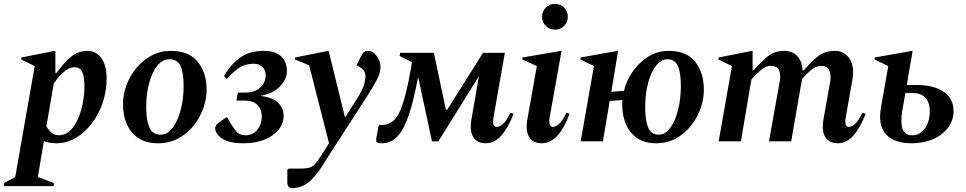

<svg xmlns="http://www.w3.org/2000/svg" viewBox="-63 -725 4954 985"><path d="M-43 230V214L15 184L115 -386L46 -420V-430L218 -464H221V-351H227Q268 -408 304 -436Q340 -464 386 -464Q430 -464 457 -427Q484 -390 484 -322Q484 -257 463.5 -197Q443 -137 407 -90.5Q371 -44 325 -17Q279 10 227 10Q192 10 162 0L131 183L213 214V230ZM319 -380Q290 -380 262 -354Q234 -328 213 -297L175 -77Q187 -56 202 -43.5Q217 -31 241 -31Q278 -31 307 -66Q336 -101 353 -159.5Q370 -218 370 -286Q370 -331 359 -355.5Q348 -380 319 -380Z M748 10Q687 10 647.5 -16Q608 -42 588 -87.5Q568 -133 568 -190Q568 -240 586 -288.5Q604 -337 637 -376.5Q670 -416 714.5 -440Q759 -464 812 -464Q907 -464 952 -407.5Q997 -351 997 -265Q997 -217 979.5 -168.5Q962 -120 929.5 -79.5Q897 -39 851 -14.5Q805 10 748 10ZM761 -34Q796 -34 822.5 -69Q849 -104 864 -161Q879 -218 879 -284Q879 -352 863 -386.5Q847 -421 806 -421Q771 -421 744.5 -388.5Q718 -356 702.5 -300Q687 -244 687 -175Q687 -109 703 -71.5Q719 -34 761 -34Z M1188 10Q1130 10 1098 -3Q1066 -16 1051 -39Q1044 -49 1042.5 -54.5Q1041 -60 1041 -66Q1041 -73 1044.5 -80.5Q1048 -88 1056 -93L1096 -122H1103L1124 -86Q1142 -57 1156 -44Q1170 -31 1197 -31Q1233 -31 1256.5 -58.5Q1280 -86 1280 -130Q1280 -161 1259 -185Q1238 -209 1188 -209H1150L1157 -250H1193Q1246 -250 1273 -277Q1300 -304 1300 -338Q1300 -365 1284 -381.5Q1268 -398 1236 -398Q1198 -398 1167.5 -379.5Q1137 -361 1102 -321H1099L1086 -334Q1118 -392 1167 -428Q1216 -464 1291 -464Q1348 -464 1378.5 -436.5Q1409 -409 1409 -360Q1409 -320 1374 -282.5Q1339 -245 1272 -233Q1334 -226 1363 -198.5Q1392 -171 1392 -131Q1392 -90 1365 -58Q1338 -26 1292 -8Q1246 10 1188 10Z M1439 240Q1411 240 1411 211V146L1418 140H1471Q1498 140 1514 137.5Q1530 135 1542 126.5Q1554 118 1567 99.5Q1580 81 1601 48L1625 10L1523 -390L1450 -420V-430L1620 -464H1623L1706 -126H1710L1770 -221Q1797 -264 1804.5 -290Q1812 -316 1812 -332Q1812 -350 1804 -361.5Q1796 -373 1782 -381L1768 -390V-394L1790 -438Q1799 -454 1805 -459Q1811 -464 1824 -464Q1850 -464 1869.5 -437.5Q1889 -411 1889 -381Q1889 -352 1872.5 -319.5Q1856 -287 1819 -229L1620 79Q1605 102 1596 117.5Q1587 133 1576.5 147.5Q1566 162 1548 183Q1523 212 1495.5 226Q1468 240 1439 240Z M2163 -454 2225 -160H2230L2415 -454H2527L2469 -124Q2460 -74 2486 -74Q2502 -74 2519.5 -91Q2537 -108 2555 -147L2572 -141Q2543 -67 2508 -28.5Q2473 10 2429 10Q2384 10 2364.5 -22.5Q2345 -55 2356 -115L2394 -334L2186 0H2153L2082 -331Q2060 -211 2034.5 -135.5Q2009 -60 1976 -25Q1943 10 1896 10Q1874 10 1869.5 4Q1865 -2 1868 -19L1879 -79L1884 -84H1899Q1959 -84 1990 -157.5Q2021 -231 2046 -378L2050 -406L1987 -438L1990 -454Z M2784 -573Q2756 -573 2737 -592Q2718 -611 2718 -639Q2718 -667 2737 -686Q2756 -705 2784 -705Q2812 -705 2831 -686Q2850 -667 2850 -639Q2850 -611 2831 -592Q2812 -573 2784 -573ZM2716 10Q2671 10 2651.5 -22.5Q2632 -55 2643 -115L2691 -386L2617 -420V-430L2815 -464H2818L2757 -124Q2749 -74 2774 -74Q2789 -74 2807 -91Q2825 -108 2843 -147L2859 -141Q2803 10 2716 10Z M2916 0 2984 -386 2915 -420V-430L3105 -464H3108L3073 -254L3138 -259Q3151 -313 3184 -359.5Q3217 -406 3263.5 -435Q3310 -464 3367 -464Q3460 -464 3504 -407.5Q3548 -351 3548 -265Q3548 -217 3531 -168.5Q3514 -120 3481.5 -79.5Q3449 -39 3404 -14.5Q3359 10 3304 10Q3245 10 3206 -16.5Q3167 -43 3148 -88Q3129 -133 3129 -190Q3129 -201 3130 -212L3065 -207L3030 0ZM3316 -34Q3350 -34 3375.5 -69Q3401 -104 3415.5 -161Q3430 -218 3430 -284Q3430 -352 3414.5 -386.5Q3399 -421 3362 -421Q3329 -421 3303 -388.5Q3277 -356 3262 -300Q3247 -244 3247 -175Q3247 -109 3262 -71.5Q3277 -34 3316 -34Z M3624 0 3692 -386 3623 -420V-430L3795 -464H3798V-364H3803Q3837 -401 3860.5 -423Q3884 -445 3907 -454.5Q3930 -464 3962 -464Q4001 -464 4026.5 -437.5Q4052 -411 4054 -364H4060Q4093 -401 4117.5 -423Q4142 -445 4165.5 -454.5Q4189 -464 4220 -464Q4269 -464 4295.5 -424Q4322 -384 4310 -316L4276 -124Q4267 -74 4292 -74Q4308 -74 4325.5 -91Q4343 -108 4361 -147L4378 -141Q4349 -67 4314 -28.5Q4279 10 4235 10Q4190 10 4170.5 -22.5Q4151 -55 4162 -115L4197 -312Q4201 -342 4191 -364.5Q4181 -387 4149 -387Q4123 -387 4097.5 -365.5Q4072 -344 4052 -320L4051 -316L3996 0H3882L3938 -312Q3943 -342 3933.5 -364.5Q3924 -387 3891 -387Q3864 -387 3838.5 -364Q3813 -341 3792 -318L3738 0Z M4494 -386 4424 -420V-430L4616 -464H4619L4589 -289H4637Q4728 -289 4778.5 -254Q4829 -219 4829 -155Q4829 -108 4801 -70.5Q4773 -33 4724.5 -11.5Q4676 10 4613 10Q4522 10 4481 -37.5Q4440 -85 4457 -176ZM4566 -158Q4556 -98 4567 -64.5Q4578 -31 4618 -31Q4657 -31 4682 -66.5Q4707 -102 4707 -155Q4707 -198 4685 -223Q4663 -248 4615 -248H4582Z"/></svg>

Font: Spectral SemiBold
Style: Italic
Weight: 600
Italic angle: -10°
Designer: Jean-Baptiste Levee
Foundry: Production Type
Version: Version 2.001